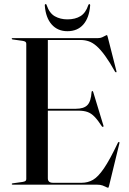

<svg xmlns="http://www.w3.org/2000/svg" viewBox="-20 -882 614 917"><path d="M186.5 -362.5H342.5Q380 -362.5 397.2 -379.8Q414.5 -397 417.5 -443Q418 -445.5 418.8 -446.2Q419.5 -447 420.5 -447Q424 -448 425.5 -441.5L474 -282Q475 -279.5 474.2 -278Q473.5 -276.5 472 -276Q471 -276 470 -276.2Q469 -276.5 467 -278Q447.5 -308 431.5 -324.5Q415.5 -341 397.8 -347.2Q380 -353.5 354.5 -353.5H186.5ZM36 -697Q36 -698.5 37.2 -699.2Q38.5 -700 40.5 -700H448.5Q459 -700 467.8 -703.8Q476.5 -707.5 482.2 -711Q488 -714.5 489.5 -714.5Q491 -714.5 492 -713.2Q493 -712 494.5 -705.5L536 -542.5Q537 -539.5 536.5 -538.2Q536 -537 534.5 -536.5Q533.5 -536.5 532.5 -537Q531.5 -537.5 529.5 -539.5Q503.5 -586 482 -615.5Q460.5 -645 441.8 -661.5Q423 -678 404.5 -684.5Q386 -691 365 -691H208.5V-30Q208.5 -19.5 214.8 -14.2Q221 -9 233.5 -9H370Q399.5 -9 424 -23Q448.5 -37 476.5 -78Q504.5 -119 543 -200Q544.5 -202 545.8 -203.2Q547 -204.5 548.5 -204Q550 -204 550.5 -202Q551 -200 550 -196.5L501 5Q499.5 11 498.5 12.8Q497.5 14.5 496 14.5Q492.5 14.5 486.2 11Q480 7.5 469.8 3.8Q459.5 0 443 0H40.5Q38.5 0 37.2 -1Q36 -2 36 -3Q36 -6 41 -6.5L87.5 -13Q97 -14.5 101.2 -17.5Q105.5 -20.5 105.5 -26.5V-673.5Q105.5 -679.5 101.2 -682.5Q97 -685.5 87.5 -687L41 -693.5Q36 -694 36 -697ZM302 -789.5Q339.5 -789.5 364.5 -805Q389.5 -820.5 401.5 -857Q402.5 -860 403.8 -861.2Q405 -862.5 406.5 -862.5Q408.5 -862.5 409.8 -860.5Q411 -858.5 410.5 -855Q406 -797 378 -765Q350 -733 302 -733Q255.5 -733 227 -765Q198.5 -797 194 -855Q193.5 -858.5 194.8 -860.5Q196 -862.5 198 -862.5Q199.5 -862.5 201 -861.2Q202.5 -860 203 -857Q216 -819 242 -804.2Q268 -789.5 302 -789.5Z"/></svg>

Font: Fraunces 120pt
Style: Regular
Weight: 400
Version: Version 1.000;[b76b70a41]